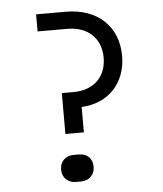

<svg xmlns="http://www.w3.org/2000/svg" viewBox="-53 -776 705 828"><g transform="rotate(-5 300.0 -362.5)"><path d="M295 -205V-315C411 -320 488 -402 488 -519C488 -647 400 -730 263 -730H134V-656H263C352 -656 408 -602 408 -519C408 -436 354 -382 265 -382H215V-205ZM265 5C300 5 324 -20 324 -54C324 -88 302 -112 265 -112H242C207 -112 183 -88 183 -54C183 -19 207 5 242 5Z"/></g></svg>

Font: Tekne LDO Light
Style: Regular
Weight: 300
Monospace: yes
Designer: Alessio Laiso, Mario Rullo, Paolo Rosset
Foundry: Alessio Laiso
Version: Version 1.000;hotconv 1.0.109;makeotfexe 2.5.65596